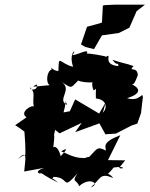

<svg xmlns="http://www.w3.org/2000/svg" viewBox="-20 -774 643 825"><path d="M518 -85 444 -86 497 -193C415 -162 435 -143 435 -127C393 -149 399 -132 352 -89C392 -113 322 -89 356 -96C304 -89 268 -115 242 -124C240 -120 292 -157 241 -103C231 -140 216 -147 209 -141C219 -222 206 -171 217 -216L236 -201L331 -246L303 -206L407 -244L433 -197L478 -200L546 -235L570 -243L587 -291C585 -285 588 -305 594 -357C591 -383 584 -335 526 -352C587 -371 588 -395 537 -416C557 -402 560 -423 572 -450C572 -492 527 -463 554 -490C515 -504 525 -497 463 -517C489 -482 486 -515 489 -490C415 -496 465 -550 436 -530C435 -533 356 -547 353 -543C364 -569 319 -539 291 -537C317 -568 272 -553 294 -487C233 -502 233 -545 231 -469C207 -468 190 -498 203 -476C180 -469 176 -416 194 -408C148 -405 99 -395 139 -411C143 -384 108 -384 109 -399C135 -373 118 -361 125 -314C124 -329 59 -292 94 -270L45 -236C104 -201 100 -183 85 -225C83 -205 90 -178 89 -108C97 -110 82 -111 56 -90C102 -136 88 -89 84 -37C146 -48 102 -40 171 -53C104 -31 182 -19 144 -37C181 -18 161 -24 230 11C183 -31 195 14 210 -14C283 -13 242 50 314 -30C285 11 310 -4 320 26C367 -17 412 18 370 31C415 -6 407 -34 467 -9C438 -44 434 -8 468 -54C527 -63 508 -43 492 -53ZM432 -326 446 -354 406 -286 303 -347 280 -296 253 -291C272 -360 253 -349 269 -323C220 -345 296 -389 243 -423C297 -388 279 -396 329 -440C284 -429 343 -418 375 -420C395 -438 364 -431 382 -386C399 -390 390 -410 392 -351C440 -346 442 -309 422 -290ZM422 -750 418 -677 395 -670 354 -659 328 -583 347 -572 384 -563 418 -622 490 -632 536 -655 567 -726 603 -754H474L430 -752Z"/></svg>

Font: Asimov Aggro
Style: It
Weight: 500
Designer: Google
Version: Version 2.000980; 2014